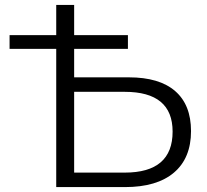

<svg xmlns="http://www.w3.org/2000/svg" viewBox="-20 -762 842 782"><path d="M505 -447Q629 -447 693.5 -391Q758 -335 758 -228Q758 -118 688.5 -59Q619 0 489 0H209V-563H19V-619H209V-742H282V-619H501V-563H282V-447ZM488 -59Q683 -59 683 -226Q683 -388 488 -388H282V-59Z"/></svg>

Font: mBank
Style: Regular
Weight: 400
Designer: Julieta Ulanovsky
Foundry: Julieta Ulanovsky
Version: Version 7.200;PS 007.200;hotconv 1.0.88;makeotf.lib2.5.64775